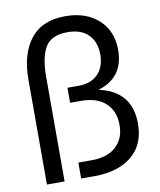

<svg xmlns="http://www.w3.org/2000/svg" viewBox="-82 -791 715 856"><g transform="rotate(-10 275.5 -362.5)"><path d="M61 -475Q61 -591 113.5 -658Q166 -725 271 -725Q365 -725 421.5 -673.5Q478 -622 478 -536Q478 -411 361 -376Q508 -344 508 -197Q508 -102 445.5 -51Q383 0 276 0H216V-72H276Q348 -72 387 -108Q426 -144 426 -205Q426 -268 387 -304.5Q348 -341 276 -341H226V-409H276Q333 -409 364.5 -441.5Q396 -474 396 -530Q396 -586 363.5 -619.5Q331 -653 269 -653Q194 -653 167.5 -606.5Q141 -560 141 -475V0H61Z"/></g></svg>

Font: TASA Orbiter Display
Style: Regular
Weight: 400
Designer: Weizhong Zhang
Version: Version 1.000;Glyphs 3.1.2 (3151)